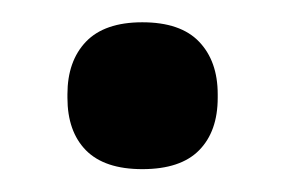

<svg xmlns="http://www.w3.org/2000/svg" viewBox="-20 -348 249 168"><path d="M104.5 -200Q71.5 -200 55.2 -216.5Q39 -233 39 -262.5V-265.5Q39 -294.5 55.2 -311.5Q71.5 -328.5 104.5 -328.5Q138 -328.5 154.2 -311.5Q170.5 -294.5 170.5 -265.5V-262.5Q170.5 -233 154.2 -216.5Q138 -200 104.5 -200Z"/></svg>

Font: Anek Bangla
Style: Semi-bold
Weight: 600
Designer: Sulekha Rajkumar (Bangla), Yesha Goshar (Latin)
Foundry: Ek Type
Version: Version 1.002;March 21, 2022;FontCreator 13.0.0.2683 64-bit